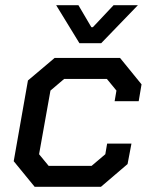

<svg xmlns="http://www.w3.org/2000/svg" viewBox="-20 -722 582 742"><path d="M33 -99 88 -411 191 -498H444L527 -396L516 -331H423L430 -372L393 -417H228L175 -372L131 -126L168 -81H334L387 -126L394 -167H488L473 -88L370 0H114ZM197 -702H283L333 -617H339L419 -702H513L371 -555H287Z"/></svg>

Font: Chakra Petch Medium
Style: Italic
Weight: 500
Italic angle: -10°
Designer: Katatrad Aksorn Co.,Ltd.
Foundry: Cadson Demak Co.,Ltd.
Version: Version 1.000; ttfautohint (v1.6)